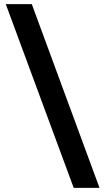

<svg xmlns="http://www.w3.org/2000/svg" viewBox="-20 -798 510 930"><path d="M337 112 8 -778H134L462 112Z"/></svg>

Font: HostGroteskBold
Style: Bold
Weight: 700
Designer: Doukan Karapınar based on Poppins by Indian Type Foundry, Jonny Pinhorn
Foundry: Element Type
Version: Version 1.001; ttfautohint (v1.8.4.7-5d5b)